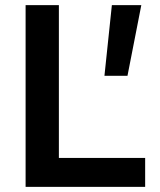

<svg xmlns="http://www.w3.org/2000/svg" viewBox="-20 -730 626 750"><path d="M80 0V-710H210V-113H547V0ZM388 -434 417 -710H532L478 -434Z"/></svg>

Font: Geist SemBd
Style: Regular
Weight: 400
Designer: Basement.studio, Andrés Briganti, Mateo Zaragoza
Foundry: Basement.studio, Vercel, Andrés Briganti, Guido Ferreyra, Mateo Zaragoza
Version: Version 1.401